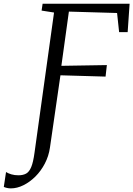

<svg xmlns="http://www.w3.org/2000/svg" viewBox="-128 -763 718 1034"><path d="M-69.5 251.5Q-80.5 251.5 -91.2 249Q-102 246.5 -107.5 243.5L-95.5 163.5Q-83.5 171 -66.5 176Q-49.5 181 -28.5 181Q-4 181 12.8 171.8Q29.5 162.5 40.2 136.5Q51 110.5 58 58.5L163 -695.5L96 -706L101.5 -743H570L559.5 -590H513.5L502.5 -693L243 -700.5L202.5 -408.5L447.5 -412.5L440.5 -350.5L197.5 -357.5L141 32Q134.5 77.5 113.5 117.8Q92.5 158 62.5 187.8Q32.5 217.5 -1.8 234.5Q-36 251.5 -69.5 251.5Z"/></svg>

Font: Merriweather 36pt Light
Style: Italic
Weight: 300
Italic angle: -7.8°
Version: Version 2.101